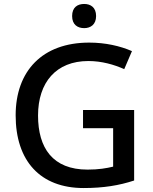

<svg xmlns="http://www.w3.org/2000/svg" viewBox="-20 -939 770 969"><path d="M405 -919C371 -919 344 -902 344 -858C344 -815 371 -797 405 -797C437 -797 465 -815 465 -858C465 -902 437 -919 405 -919ZM399 -384V-292H551V-98C518 -90 478 -83 422 -83C246 -83 172 -192 172 -356C172 -523 263 -631 426 -631C493 -631 556 -613 607 -590L646 -681C586 -707 512 -724 430 -724C194 -724 59 -581 59 -357C59 -127 183 10 402 10C502 10 581 -3 657 -28V-384Z"/></svg>

Font: Noto Sans Lao UI Med
Style: Regular
Weight: 500
Designer: Monotype Design Team
Foundry: Monotype Imaging Inc.
Version: Version 2.000